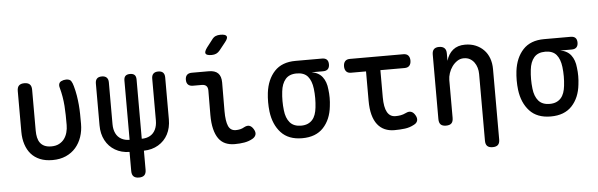

<svg xmlns="http://www.w3.org/2000/svg" viewBox="-56 -988 4313 1385"><g transform="rotate(-5 2100.0 -295.5)"><path d="M83 -508Q83 -535 96 -547.5Q109 -560 135 -560Q161 -560 174 -547.5Q187 -535 187 -508V-213Q187 -185 192 -162.5Q197 -140 209 -123.5Q221 -107 241 -98Q261 -89 290 -89Q323 -89 346.5 -101.5Q370 -114 384.5 -134Q399 -154 406 -180Q413 -206 413 -233Q413 -271 412.5 -305Q412 -339 409.5 -372Q407 -405 401.5 -438Q396 -471 386 -508Q385 -512 384.5 -515Q384 -518 384 -521Q384 -543 401.5 -551.5Q419 -560 437 -560Q464 -560 473.5 -545.5Q483 -531 489 -508Q499 -472 504.5 -438.5Q510 -405 513 -371.5Q516 -338 516.5 -304Q517 -270 517 -233Q517 -182 502 -138Q487 -94 458.5 -61Q430 -28 387.5 -9Q345 10 290 10Q238 10 199.5 -6Q161 -22 135.5 -51Q110 -80 96.5 -121.5Q83 -163 83 -213Z M900 190Q874 190 861 177.5Q848 165 848 138V0Q789 -1 744 -27.5Q699 -54 674 -101Q649 -148 649 -210V-513Q649 -536 660.5 -548Q672 -560 696 -560Q719 -560 731 -548Q743 -536 743 -513V-210Q743 -172 756.5 -144Q770 -116 796 -101.5Q822 -87 856 -87V-516Q856 -539 867 -549.5Q878 -560 900 -560Q922 -560 933 -549.5Q944 -539 944 -516V-87Q979 -87 1004.5 -101.5Q1030 -116 1043.5 -144Q1057 -172 1057 -210V-513Q1057 -536 1069 -548Q1081 -560 1104 -560Q1128 -560 1139.5 -548Q1151 -536 1151 -513V-210Q1151 -148 1126.5 -101.5Q1102 -55 1056.5 -28Q1011 -1 952 0V138Q952 165 939 177.5Q926 190 900 190Z M1556 -234Q1556 -161 1571.5 -125.5Q1587 -90 1626 -90Q1642 -90 1657.5 -93.5Q1673 -97 1688 -106Q1711 -118 1727.5 -111.5Q1744 -105 1756 -84Q1769 -62 1763.5 -44.5Q1758 -27 1738 -16Q1711 -1 1679 4.5Q1647 10 1609 10Q1571 10 1541.5 -3Q1512 -16 1492.5 -43.5Q1473 -71 1462.5 -113.5Q1452 -156 1452 -215L1453 -392Q1453 -414 1442 -425Q1431 -436 1409 -436H1345Q1322 -436 1310 -448Q1298 -460 1298 -483Q1298 -506 1310 -518Q1322 -530 1345 -530H1468Q1513 -530 1535 -508Q1557 -486 1557 -441ZM1559 -673Q1547 -658 1532.5 -651.5Q1518 -645 1500 -645Q1463 -645 1456 -658.5Q1449 -672 1471 -702L1512 -755Q1524 -772 1539 -778.5Q1554 -785 1574 -785Q1612 -785 1619 -770.5Q1626 -756 1602 -727Z M2290 -458H2206Q2257 -450 2284 -415Q2311 -380 2316 -324Q2320 -294 2320 -263.5Q2320 -233 2316 -202Q2306 -107 2251.5 -48.5Q2197 10 2098 10Q1999 10 1945 -48.5Q1891 -107 1879 -202Q1875 -236 1875 -270Q1875 -304 1879 -338Q1891 -434 1945 -492Q1999 -550 2098 -550H2290Q2313 -550 2324.5 -538.5Q2336 -527 2336 -504Q2336 -482 2324.5 -470Q2313 -458 2290 -458ZM2098 -81Q2125 -81 2145 -89.5Q2165 -98 2179 -113.5Q2193 -129 2201 -151.5Q2209 -174 2212 -202Q2216 -236 2216 -270Q2216 -304 2212 -338Q2205 -396 2178.5 -427.5Q2152 -459 2098 -459Q2044 -459 2016.5 -426.5Q1989 -394 1983 -338Q1979 -304 1979 -270Q1979 -236 1983 -202Q1989 -146 2016.5 -113.5Q2044 -81 2098 -81Z M2877 -530Q2901 -530 2912.5 -516.5Q2924 -503 2924 -480Q2924 -457 2912.5 -443.5Q2901 -430 2877 -430H2702V-234Q2702 -161 2722 -125.5Q2742 -90 2782 -90Q2801 -90 2819 -93Q2837 -96 2858 -106Q2880 -117 2897 -111Q2914 -105 2926 -84Q2939 -62 2934 -44Q2929 -26 2908 -16Q2877 1 2841.5 5.5Q2806 10 2765 10Q2727 10 2696 -3.5Q2665 -17 2643 -45Q2621 -73 2609.5 -116Q2598 -159 2598 -218V-430H2489Q2466 -430 2454.5 -443.5Q2443 -457 2443 -480Q2443 -503 2454.5 -516.5Q2466 -530 2490 -530Z M3191 -316V-42Q3191 -15 3178.5 -2.5Q3166 10 3139 10Q3113 10 3100.5 -2.5Q3088 -15 3088 -42V-509Q3088 -535 3100.5 -547.5Q3113 -560 3138 -560Q3163 -560 3176.5 -547.5Q3190 -535 3190 -509V-455Q3204 -504 3238 -532Q3272 -560 3326 -560Q3368 -560 3402 -546Q3436 -532 3461 -506.5Q3486 -481 3499 -445.5Q3512 -410 3512 -367V143Q3512 169 3499.5 181.5Q3487 194 3461 194Q3434 194 3421.5 181.5Q3409 169 3409 143V-340Q3409 -364 3402.5 -386Q3396 -408 3383.5 -425Q3371 -442 3352.5 -452.5Q3334 -463 3308 -463Q3282 -463 3260.5 -448.5Q3239 -434 3223.5 -412.5Q3208 -391 3199.5 -365Q3191 -339 3191 -316Z M4090 -458H4006Q4057 -450 4084 -415Q4111 -380 4116 -324Q4120 -294 4120 -263.5Q4120 -233 4116 -202Q4106 -107 4051.5 -48.5Q3997 10 3898 10Q3799 10 3745 -48.5Q3691 -107 3679 -202Q3675 -236 3675 -270Q3675 -304 3679 -338Q3691 -434 3745 -492Q3799 -550 3898 -550H4090Q4113 -550 4124.5 -538.5Q4136 -527 4136 -504Q4136 -482 4124.5 -470Q4113 -458 4090 -458ZM3898 -81Q3925 -81 3945 -89.5Q3965 -98 3979 -113.5Q3993 -129 4001 -151.5Q4009 -174 4012 -202Q4016 -236 4016 -270Q4016 -304 4012 -338Q4005 -396 3978.5 -427.5Q3952 -459 3898 -459Q3844 -459 3816.5 -426.5Q3789 -394 3783 -338Q3779 -304 3779 -270Q3779 -236 3783 -202Q3789 -146 3816.5 -113.5Q3844 -81 3898 -81Z"/></g></svg>

Font: Maple Mono Normal NL Medium
Style: Regular
Weight: 500
Monospace: yes
Designer: subframe7536
Version: Version 7.000